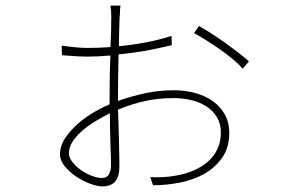

<svg xmlns="http://www.w3.org/2000/svg" viewBox="-20 -631 1040 685"><path d="M401 -271V-283Q401 -317 401.5 -357Q402 -397 403 -437Q466 -443 518 -453.5Q570 -464 593 -470L592 -503Q553 -490 504 -480.5Q455 -471 404 -466Q405 -503 405.5 -531.5Q406 -560 407 -572Q408 -580 408 -590Q408 -600 410 -611H374Q377 -595 377 -571Q377 -559 376.5 -530Q376 -501 374 -463Q332 -460 291 -460Q279 -460 258.5 -461.5Q238 -463 200 -468L201 -434Q240 -431 258 -430Q276 -429 291 -429Q311 -429 331.5 -430Q352 -431 374 -433Q372 -393 371.5 -352.5Q371 -312 371 -280V-259Q347 -249 316.5 -231.5Q286 -214 259 -190.5Q232 -167 213 -139Q194 -111 194 -80Q194 -59 210.5 -38.5Q227 -18 250.5 -2Q274 14 300.5 24Q327 34 346 34Q375 34 390.5 17Q406 0 406 -38Q406 -54 405.5 -77Q405 -100 404.5 -127Q404 -154 403 -183Q402 -212 401 -240Q447 -259 495 -270Q543 -281 600 -281Q632 -281 662 -274Q692 -267 715.5 -252Q739 -237 753.5 -213.5Q768 -190 768 -158Q768 -126 756 -100Q744 -74 722.5 -55Q701 -36 672.5 -23.5Q644 -11 611 -5Q585 0 560 1Q535 2 516 1L526 30Q571 30 619 21Q667 12 706.5 -9.5Q746 -31 772 -67.5Q798 -104 798 -158Q798 -193 783 -221Q768 -249 741.5 -268.5Q715 -288 678.5 -298.5Q642 -309 600 -309Q548 -309 498.5 -298.5Q449 -288 401 -271ZM690 -538 672 -513Q691 -503 715.5 -487.5Q740 -472 764.5 -455Q789 -438 810.5 -420Q832 -402 846 -386L868 -412Q854 -425 832 -442Q810 -459 785 -477Q760 -495 735 -511Q710 -527 690 -538ZM342 4Q328 4 308 -3.5Q288 -11 270 -23.5Q252 -36 239 -52Q226 -68 226 -85Q226 -106 239.5 -126.5Q253 -147 274.5 -165.5Q296 -184 322 -199.5Q348 -215 372 -227Q372 -200 372.5 -172.5Q373 -145 374 -120Q375 -95 375.5 -74Q376 -53 376 -40Q376 -24 369 -10Q362 4 342 4Z"/></svg>

Font: Spoqa Han Sans Neo Thin
Style: Regular
Weight: 100
Designer: [Spoqa Han Sans Neo] Dong-huui Kim  Younghwa Kang  Yujin Lee  [Noto Sans] Ryoko NISHIZUKA  (kana & ideographs); Paul D. 
Foundry: Spoqa (http://www.spoqa-han-sans.com)
Version: Version 1.100;hotconv 1.0.109;makeotfexe 2.5.65596